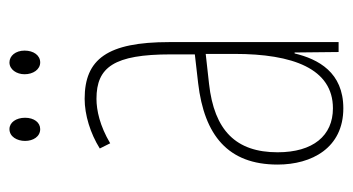

<svg xmlns="http://www.w3.org/2000/svg" viewBox="-190 -546 746 406"><g transform="rotate(-90 183.0 -343.0)"><path d="M88 -663C88 -646 97 -631 113 -631C127 -631 137 -644 137 -663C137 -682 127 -696 113 -696C97 -696 88 -680 88 -663ZM229 -664C229 -646 239 -631 254 -631C269 -631 279 -645 279 -664C279 -683 268 -696 254 -696C239 -696 229 -681 229 -664ZM177 -537C143 -537 104 -525 72 -505L83 -483C120 -505 153 -512 177 -512C244 -512 271 -475 271 -355V-304L210 -297C100 -284 38 -234 38 -129C38 -57 73 10 157 10C233 10 261 -43 273 -93H275L276 0H297V-358C297 -489 261 -537 177 -537ZM209 -274 272 -281V-220C272 -97 241 -12 157 -12C99 -12 64 -54 64 -129C64 -217 110 -263 209 -274Z"/></g></svg>

Font: Noto Sans Myanmar UI ExtraCondensed Thin
Style: Regular
Weight: 100
Width: 2
Designer: Monotype Design Team
Foundry: Monotype Imaging Inc.
Version: Version 2.103